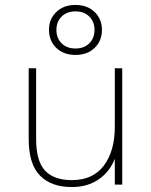

<svg xmlns="http://www.w3.org/2000/svg" viewBox="-20 -746 610 776"><path d="M270 10Q187 10 141.5 -36.5Q96 -83 96 -184V-470H126V-184Q126 -95 162 -56.5Q198 -18 270 -18Q356 -18 400 -77Q444 -136 444 -233V-470H474V0H444V-104Q423 -51 378 -20.5Q333 10 270 10ZM285 -524Q237 -524 207.5 -552.5Q178 -581 178 -626Q178 -669 207.5 -697.5Q237 -726 285 -726Q333 -726 362.5 -697.5Q392 -669 392 -625Q392 -581 362.5 -552.5Q333 -524 285 -524ZM285 -550Q320 -550 341 -571Q362 -592 362 -625Q362 -658 341 -679Q320 -700 285 -700Q250 -700 229 -679Q208 -658 208 -625Q208 -592 229 -571Q250 -550 285 -550Z"/></svg>

Font: Gantari Thin
Style: Regular
Weight: 250
Designer: Anugrah Pasau
Foundry: Lafontype
Version: Version 1.000